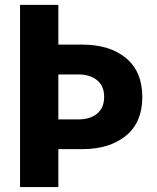

<svg xmlns="http://www.w3.org/2000/svg" viewBox="-20 -756 636 776"><path d="M61 0V-736.3H215.8V-575.7H312.5Q423.8 -575.7 489.5 -521Q555.2 -466.3 555.2 -363.8Q555.2 -261.7 489 -207.5Q422.9 -153.3 312.5 -153.3H215.8V0ZM296.9 -455.1H215.8V-273.4H296.9Q344.2 -273.4 372.6 -296.9Q400.9 -320.3 400.9 -364.3Q400.9 -408.7 372.3 -431.9Q343.8 -455.1 296.9 -455.1Z"/></svg>

Font: Epilogue
Style: Bold
Weight: 700
Designer: Tyler Finck
Foundry: Etcetera Type Co
Version: Version 2.112